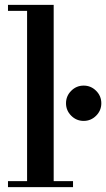

<svg xmlns="http://www.w3.org/2000/svg" viewBox="-20 -774 439 794"><path d="M13 -754H202V-25H282V0H13V-25H92V-729H13ZM253 -347Q253 -377 274.5 -398.5Q296 -420 326 -420Q356 -420 377.5 -398.5Q399 -377 399 -347Q399 -317 377.5 -295.5Q356 -274 326 -274Q296 -274 274.5 -295.5Q253 -317 253 -347Z"/></svg>

Font: Libre Bodoni
Style: Regular
Weight: 400
Designer: Pablo Impallari, Rodrigo Fuenzalida
Foundry: Pablo Impallari, Rodrigo Fuenzalida
Version: Version 1.001; ttfautohint (v1.5.65-e2d9)